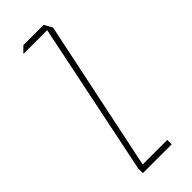

<svg xmlns="http://www.w3.org/2000/svg" viewBox="-223 -703 735 735"><g transform="rotate(-45 145.0 -335.0)"><path d="M63 -646V-647L86 -670H196L193 -646ZM86 -24H63V-25L196 -670L214 -637ZM63 0V-24H219V0Z"/></g></svg>

Font: Foldit Thin
Style: Regular
Weight: 100
Designer: Sophia Tai
Foundry: Sophia Tai
Version: Version 1.003